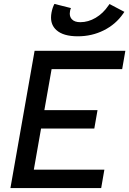

<svg xmlns="http://www.w3.org/2000/svg" viewBox="-20 -950 653 970"><path d="M32.7 0 154.8 -693.4H613.3L597.2 -600.6H240.7L204.1 -393.6H472.7L456.5 -300.8H187.5L150.9 -92.8H507.3L491.2 0ZM373 -766.6Q299.3 -766.6 264.6 -798.3Q237.8 -822.8 237.8 -861.3Q237.8 -873 240.2 -886.2Q245.1 -912.1 254.9 -930.2L338.4 -909.2Q335 -901.4 334 -895Q332.5 -888.2 332.5 -881.8Q332.5 -864.3 342.8 -853Q356.4 -837.9 385.7 -837.9Q425.8 -837.9 463.4 -860.1Q501 -882.3 527.8 -921.9L533.2 -929.7L608.4 -890.1L602.1 -880.9Q564.9 -827.1 504.6 -796.9Q444.3 -766.6 373 -766.6Z"/></svg>

Font: CaskaydiaCove NFP
Style: Italic
Weight: 400
Italic angle: -10°
Designer: Aaron Bell
Foundry: Saja Typeworks
Version: Version 2111.001; VTT 6.35;Nerd Fonts 3.1.1